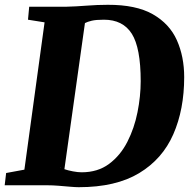

<svg xmlns="http://www.w3.org/2000/svg" viewBox="-32 -771 795 799"><path d="M89.5 -743H243.5Q284 -744 328.5 -747.5Q373 -751 416.5 -751Q534 -751.5 603.8 -711.8Q673.5 -672 704 -603.8Q734.5 -535.5 734.5 -450Q734.5 -315.5 689.2 -212.2Q644 -109 547 -50.5Q450 8 295.5 8Q282 8 259.5 6Q237 4 211.8 2Q186.5 0 165.5 0H-12.5L-6.5 -51L69.5 -65L153.5 -678L84.5 -689ZM400.5 -689Q367.5 -689 349.8 -684.8Q332 -680.5 321.5 -675L236 -67Q250 -62 271 -58Q292 -54 307.5 -54Q375 -54 422 -89Q469 -124 498 -180.8Q527 -237.5 540.2 -304Q553.5 -370.5 553.5 -433Q553.5 -572 516.5 -630.5Q479.5 -689 400.5 -689ZM221 -76Q219.5 -75 221.5 -73Z"/></svg>

Font: Merriweather Black
Style: Italic
Weight: 900
Italic angle: -7.8°
Designer: Eben Sorkin
Foundry: Eben Sorkin
Version: Version 2.200;gftools[0.9.31]